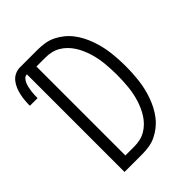

<svg xmlns="http://www.w3.org/2000/svg" viewBox="-244 -844 954 954"><g transform="rotate(-45 233.0 -367.5)"><path d="M66 0V-686Q54 -686 46 -677Q38 -668 33.5 -657Q29 -646 26.5 -634.5Q24 -623 22.5 -611.5Q21 -600 20.5 -588.5Q20 -577 20 -565H-34Q-34 -583 -32.5 -601.5Q-31 -620 -27 -638Q-23 -656 -16 -673Q-9 -690 2.5 -704.5Q14 -719 31 -727Q48 -735 66 -735H190Q215 -735 240 -731Q265 -727 287.5 -716Q310 -705 330 -689Q350 -673 365.5 -653Q381 -633 392.5 -611Q404 -589 412.5 -565.5Q421 -542 427 -517.5Q433 -493 436 -468Q439 -443 440.5 -418Q442 -393 442 -367Q442 -342 440.5 -317Q439 -292 436 -267Q433 -242 427 -217.5Q421 -193 412.5 -169.5Q404 -146 392.5 -124Q381 -102 365.5 -82Q350 -62 330 -46Q310 -30 287.5 -19Q265 -8 240 -4Q215 0 190 0ZM127 -55H190Q211 -55 231 -59.5Q251 -64 269 -74.5Q287 -85 301.5 -99.5Q316 -114 327 -131Q338 -148 346.5 -167Q355 -186 361 -205.5Q367 -225 371 -245Q375 -265 377 -285.5Q379 -306 380 -326.5Q381 -347 381 -368Q381 -388 380 -408.5Q379 -429 377 -449.5Q375 -470 371 -490Q367 -510 361 -529.5Q355 -549 346.5 -568Q338 -587 327 -604Q316 -621 301.5 -635.5Q287 -650 269 -660.5Q251 -671 231 -675.5Q211 -680 190 -680H127Z"/></g></svg>

Font: Iosevka Fixed SS04 Light
Style: Regular
Weight: 300
Monospace: yes
Designer: Belleve Invis
Foundry: Belleve Invis
Version: Version 32.5.0